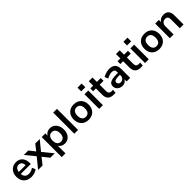

<svg xmlns="http://www.w3.org/2000/svg" viewBox="451 -2535 4534 4534"><g transform="rotate(-45 2718.0 -268.0)"><path d="M494 -222H161Q167 -154 202 -121Q237 -88 302 -88Q383 -88 450 -140L486 -54Q452 -26 400.5 -9Q349 8 297 8Q177 8 107.5 -60Q38 -128 38 -246Q38 -321 68 -379Q98 -437 152.5 -469Q207 -501 276 -501Q377 -501 435.5 -436Q494 -371 494 -257ZM161 -289H387Q385 -350 357 -381.5Q329 -413 279 -413Q229 -413 198.5 -381Q168 -349 161 -289Z M866 -252 1072 0H924L794 -163L665 0H517L722 -252L528 -489H677L794 -340L911 -489H1060Z M1623 -244Q1623 -168 1595.5 -111Q1568 -54 1519 -23Q1470 8 1406 8Q1354 8 1313 -14Q1272 -36 1250 -75V180H1125V-489H1248V-415Q1270 -456 1311.5 -478.5Q1353 -501 1406 -501Q1469 -501 1518.5 -469Q1568 -437 1595.5 -378.5Q1623 -320 1623 -244ZM1498 -244Q1498 -320 1465 -362Q1432 -404 1373 -404Q1313 -404 1280.5 -363Q1248 -322 1248 -246Q1248 -171 1280.5 -130Q1313 -89 1373 -89Q1432 -89 1465 -129.5Q1498 -170 1498 -244Z M1726 0V-705H1851V0Z M1953 -247Q1953 -324 1984 -381.5Q2015 -439 2071.5 -470Q2128 -501 2203 -501Q2278 -501 2334.5 -470Q2391 -439 2421.5 -381.5Q2452 -324 2452 -247Q2452 -170 2421.5 -112Q2391 -54 2334.5 -23Q2278 8 2203 8Q2128 8 2071.5 -23Q2015 -54 1984 -112Q1953 -170 1953 -247ZM2327 -247Q2327 -324 2295 -364.5Q2263 -405 2203 -405Q2143 -405 2110.5 -364.5Q2078 -324 2078 -247Q2078 -169 2110 -129Q2142 -89 2202 -89Q2263 -89 2295 -129Q2327 -169 2327 -247Z M2555 0V-489H2680V0ZM2548 -716H2686V-593H2548Z M3105 -89 3099 4Q3069 7 3044 7Q2941 7 2892 -40.5Q2843 -88 2843 -182V-395H2749V-489H2843V-635H2968V-489H3097V-395H2968V-184Q2968 -86 3059 -86Q3081 -86 3105 -89Z M3591 -297V0H3472V-75Q3455 -36 3418.5 -14Q3382 8 3334 8Q3285 8 3245 -12Q3205 -32 3182 -67Q3159 -102 3159 -145Q3159 -199 3186.5 -230Q3214 -261 3276 -275Q3338 -289 3447 -289H3472V-312Q3472 -362 3450.5 -384Q3429 -406 3379 -406Q3340 -406 3297.5 -392.5Q3255 -379 3214 -355L3179 -441Q3220 -467 3278 -484Q3336 -501 3388 -501Q3491 -501 3541 -451Q3591 -401 3591 -297ZM3472 -202V-223H3454Q3387 -223 3350 -217Q3313 -211 3297 -196Q3281 -181 3281 -155Q3281 -123 3303 -102.5Q3325 -82 3359 -82Q3409 -82 3440.5 -115.5Q3472 -149 3472 -202Z M4014 -89 4008 4Q3978 7 3953 7Q3850 7 3801 -40.5Q3752 -88 3752 -182V-395H3658V-489H3752V-635H3877V-489H4006V-395H3877V-184Q3877 -86 3968 -86Q3990 -86 4014 -89Z M4087 0V-489H4212V0ZM4080 -716H4218V-593H4080Z M4314 -247Q4314 -324 4345 -381.5Q4376 -439 4432.5 -470Q4489 -501 4564 -501Q4639 -501 4695.5 -470Q4752 -439 4782.5 -381.5Q4813 -324 4813 -247Q4813 -170 4782.5 -112Q4752 -54 4695.5 -23Q4639 8 4564 8Q4489 8 4432.5 -23Q4376 -54 4345 -112Q4314 -170 4314 -247ZM4688 -247Q4688 -324 4656 -364.5Q4624 -405 4564 -405Q4504 -405 4471.5 -364.5Q4439 -324 4439 -247Q4439 -169 4471 -129Q4503 -89 4563 -89Q4624 -89 4656 -129Q4688 -169 4688 -247Z M5374 -300V0H5249V-293Q5249 -350 5227.5 -376Q5206 -402 5160 -402Q5106 -402 5073.5 -368Q5041 -334 5041 -277V0H4916V-489H5038V-416Q5063 -457 5105 -479Q5147 -501 5200 -501Q5288 -501 5331 -451Q5374 -401 5374 -300Z"/></g></svg>

Font: wassup Sans
Style: Bold
Weight: 700
Version: Version 2.001